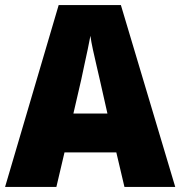

<svg xmlns="http://www.w3.org/2000/svg" viewBox="-20 -736 710 756"><path d="M470 0 438 -136H234L202 0H0L211 -716H456L670 0ZM373 -422Q368 -444 360.5 -476Q353 -508 346 -540Q339 -572 336 -595Q332 -573 325.5 -542Q319 -511 312 -479.5Q305 -448 300 -423L269 -289H403Z"/></svg>

Font: Noto Sans Lao Looped SemiCondensed Black
Style: Regular
Weight: 900
Width: 4
Designer: Mark Frömberg, Ben Mitchell
Foundry: The Fontpad Ltd
Version: Version 1.002; ttfautohint (v1.8.4.7-5d5b)